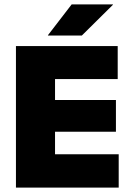

<svg xmlns="http://www.w3.org/2000/svg" viewBox="-20 -847 594 867"><path d="M52 0V-639H228.5V0ZM104.5 0V-150.5H516V0ZM156 -252V-395.5H503.5V-252ZM104.5 -490V-639H511.5V-490ZM303.5 -827H490V-825.5L349.5 -686.5H196.5V-688Z"/></svg>

Font: Anek Gujarati ExtraBold
Style: Regular
Weight: 800
Version: Version 1.003